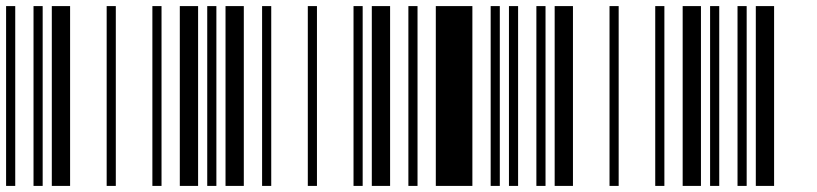

<svg xmlns="http://www.w3.org/2000/svg" viewBox="-20 -610 2680 630"><path d="M0 0V-590H30V0ZM90 0V-590H120V0ZM150 0V-590H210V0Z M330 0V-590H360V0ZM480 0V-590H510V0ZM570 0V-590H630V0Z M660 0V-590H690V0ZM720 0V-590H780V0ZM840 0V-590H870V0Z M990 0V-590H1020V0ZM1140 0V-590H1170V0ZM1200 0V-590H1260V0Z M1320 0V-590H1350V0ZM1410 0V-590H1530V0ZM1590 0V-590H1620V0Z M1650 0V-590H1680V0ZM1740 0V-590H1770V0ZM1800 0V-590H1860V0Z M1980 0V-590H2010V0ZM2130 0V-590H2160V0ZM2220 0V-590H2280V0Z M2310 0V-590H2340V0ZM2400 0V-590H2430V0ZM2460 0V-590H2520V0Z"/></svg>

Font: Libre Barcode 128
Style: Regular
Weight: 400
Version: Version 1.005; ttfautohint (v1.8.3)